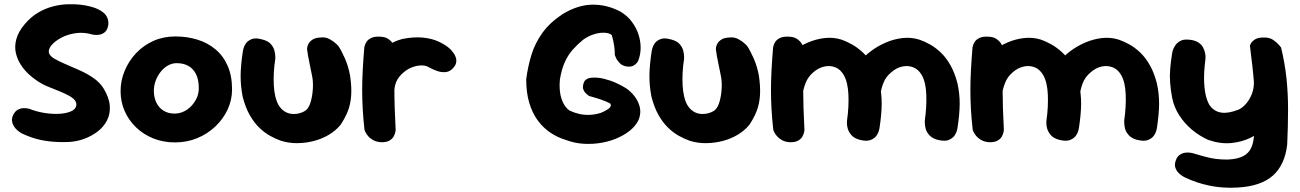

<svg xmlns="http://www.w3.org/2000/svg" viewBox="-20 -672 6133 906"><path d="M305 -2Q250 0 208.5 -5.5Q167 -11 138.5 -20.5Q110 -30 96 -36.5Q82 -43 82 -43Q82 -43 75.5 -47Q69 -51 60 -59Q51 -67 44.5 -78Q38 -89 36.5 -102Q35 -115 43 -131Q52 -148 64.5 -154.5Q77 -161 89 -161.5Q101 -162 109 -160.5Q117 -159 117 -159Q152 -145 190 -139Q228 -133 260.5 -135Q293 -137 315 -146.5Q337 -156 340 -174Q342 -188 332.5 -199.5Q323 -211 303.5 -221.5Q284 -232 258 -242.5Q232 -253 202 -265Q184 -272 160.5 -287Q137 -302 115 -322.5Q93 -343 77 -368.5Q61 -394 54.5 -423.5Q48 -453 57 -487Q66 -521 95 -556Q125 -592 160 -612.5Q195 -633 231 -642Q267 -651 299.5 -652Q332 -653 358 -650Q384 -647 399 -643Q414 -639 414 -639Q414 -639 422.5 -636.5Q431 -634 443.5 -628Q456 -622 468 -612.5Q480 -603 486.5 -588Q493 -573 491 -554Q487 -531 475.5 -521Q464 -511 450 -508.5Q436 -506 426 -507.5Q416 -509 416 -509Q376 -521 337.5 -515.5Q299 -510 269 -494Q239 -478 223 -458.5Q207 -439 211 -422Q216 -407 237.5 -394.5Q259 -382 291 -368.5Q323 -355 357.5 -339.5Q392 -324 421.5 -303.5Q451 -283 468 -256Q495 -212 498 -174Q501 -136 485.5 -105Q470 -74 441.5 -52Q413 -30 377.5 -17Q342 -4 305 -2Z M806 0Q750 0 703 -19Q656 -38 621.5 -71.5Q587 -105 568 -148.5Q549 -192 549 -242Q549 -292 568.5 -338.5Q588 -385 622.5 -421.5Q657 -458 704 -479Q751 -500 807 -500Q863 -500 911.5 -485Q960 -470 997 -439Q1034 -408 1054.5 -361Q1075 -314 1075 -250Q1075 -200 1054 -155Q1033 -110 996 -75Q959 -40 910.5 -20Q862 0 806 0ZM803 -136Q826 -136 846.5 -145.5Q867 -155 883 -172Q899 -189 908.5 -210Q918 -231 918 -256Q918 -297 904.5 -323Q891 -349 868 -361.5Q845 -374 814 -374Q792 -374 772.5 -363Q753 -352 738 -333Q723 -314 714.5 -291Q706 -268 706 -244Q706 -212 718 -187.5Q730 -163 752 -149.5Q774 -136 803 -136Z M1305 -8Q1282 -16 1255.5 -30.5Q1229 -45 1204 -69Q1179 -93 1158.5 -129Q1138 -165 1125 -216Q1115 -267 1115.5 -316Q1116 -365 1126 -430Q1126 -430 1128.5 -441.5Q1131 -453 1139.5 -466Q1148 -479 1166.5 -487Q1185 -495 1217 -486Q1245 -479 1258 -464Q1271 -449 1275 -433Q1279 -417 1279 -405.5Q1279 -394 1279 -394Q1269 -330 1272 -271Q1275 -212 1294 -177Q1306 -157 1322.5 -146.5Q1339 -136 1358 -134.5Q1377 -133 1394.5 -138Q1412 -143 1424 -152Q1439 -165 1447 -194.5Q1455 -224 1456.5 -257.5Q1458 -291 1452 -317Q1447 -344 1442 -366Q1437 -388 1434 -406.5Q1431 -425 1429 -439Q1429 -439 1429.5 -446.5Q1430 -454 1435.5 -465Q1441 -476 1454.5 -485Q1468 -494 1492 -495Q1516 -498 1535 -487.5Q1554 -477 1565 -466.5Q1576 -456 1576 -456Q1591 -434 1607.5 -396.5Q1624 -359 1632 -315Q1640 -261 1637 -220.5Q1634 -180 1621.5 -148Q1609 -116 1587 -83Q1565 -56 1532.5 -36.5Q1500 -17 1462 -7Q1424 3 1383.5 3.5Q1343 4 1305 -8Z M1767 -70Q1747 -68 1736 -80.5Q1725 -93 1720 -110.5Q1715 -128 1714 -141.5Q1713 -155 1713 -155Q1707 -182 1704.5 -197.5Q1702 -213 1702.5 -222.5Q1703 -232 1704.5 -241.5Q1706 -251 1706 -265Q1710 -324 1733 -370Q1756 -416 1794 -446Q1832 -476 1878 -488Q1933 -499 1976.5 -494.5Q2020 -490 2052.5 -474.5Q2085 -459 2106 -439Q2106 -439 2111 -433.5Q2116 -428 2122.5 -418.5Q2129 -409 2132 -396.5Q2135 -384 2131 -371Q2127 -358 2111 -344Q2097 -332 2078.5 -331.5Q2060 -331 2043 -337Q2026 -343 2014.5 -349Q2003 -355 2003 -355Q1987 -365 1961 -363Q1935 -361 1908 -347Q1882 -332 1864 -309.5Q1846 -287 1842 -257Q1839 -234 1837.5 -216.5Q1836 -199 1835 -184Q1834 -169 1834 -152.5Q1834 -136 1835 -114Q1835 -114 1830 -104Q1825 -94 1810.5 -83.5Q1796 -73 1767 -70ZM1776 -1Q1754 -3 1739.5 -11.5Q1725 -20 1716 -31Q1707 -42 1703.5 -50.5Q1700 -59 1700 -59Q1694 -113 1691.5 -158.5Q1689 -204 1689 -247Q1689 -290 1691.5 -338.5Q1694 -387 1699 -448Q1699 -448 1701 -456Q1703 -464 1709.5 -474.5Q1716 -485 1731 -492.5Q1746 -500 1770 -499Q1797 -499 1812.5 -488Q1828 -477 1835.5 -463.5Q1843 -450 1845.5 -440Q1848 -430 1848 -430Q1844 -381 1842.5 -338Q1841 -295 1841 -252.5Q1841 -210 1842.5 -162.5Q1844 -115 1847 -58Q1847 -58 1845.5 -49Q1844 -40 1837.5 -28Q1831 -16 1816.5 -8Q1802 0 1776 -1Z M2649 -12Q2612 -23 2578 -45.5Q2544 -68 2518 -103Q2492 -138 2477.5 -186.5Q2463 -235 2463 -298Q2471 -359 2488 -414Q2505 -469 2539.5 -517Q2574 -565 2634 -605Q2706 -649 2775 -650Q2844 -651 2908 -617Q2940 -598 2961 -570Q2982 -542 2992.5 -510.5Q3003 -479 3003 -446.5Q3003 -414 2991 -384Q2991 -384 2986 -376.5Q2981 -369 2969.5 -362.5Q2958 -356 2939 -358Q2917 -361 2904 -374.5Q2891 -388 2886 -400.5Q2881 -413 2881 -413Q2882 -426 2878.5 -452.5Q2875 -479 2867 -506Q2860 -513 2846 -516Q2832 -519 2813 -517Q2794 -515 2773 -507Q2752 -499 2731 -484Q2705 -463 2682.5 -437.5Q2660 -412 2645 -378.5Q2630 -345 2622 -297Q2617 -244 2629.5 -206Q2642 -168 2668 -150Q2692 -139 2715 -134Q2738 -129 2762.5 -130Q2787 -131 2814 -139Q2839 -149 2853.5 -160.5Q2868 -172 2859 -184Q2840 -194 2813.5 -203Q2787 -212 2760 -219Q2760 -219 2755 -222.5Q2750 -226 2743.5 -232.5Q2737 -239 2733 -249Q2729 -259 2732 -272Q2735 -288 2743.5 -295Q2752 -302 2760 -303.5Q2768 -305 2768 -305Q2798 -308 2829 -300.5Q2860 -293 2887.5 -280.5Q2915 -268 2935 -255Q2957 -240 2974 -218Q2991 -196 2998 -170.5Q3005 -145 2997.5 -118Q2990 -91 2962 -64Q2937 -41 2901 -24Q2865 -7 2822.5 1Q2780 9 2735.5 6.5Q2691 4 2649 -12Z M3234 -8Q3211 -16 3184.5 -30.5Q3158 -45 3133 -69Q3108 -93 3087.5 -129Q3067 -165 3054 -216Q3044 -267 3044.5 -316Q3045 -365 3055 -430Q3055 -430 3057.5 -441.5Q3060 -453 3068.5 -466Q3077 -479 3095.5 -487Q3114 -495 3146 -486Q3174 -479 3187 -464Q3200 -449 3204 -433Q3208 -417 3208 -405.5Q3208 -394 3208 -394Q3198 -330 3201 -271Q3204 -212 3223 -177Q3235 -157 3251.5 -146.5Q3268 -136 3287 -134.5Q3306 -133 3323.5 -138Q3341 -143 3353 -152Q3368 -165 3376 -194.5Q3384 -224 3385.5 -257.5Q3387 -291 3381 -317Q3376 -344 3371 -366Q3366 -388 3363 -406.5Q3360 -425 3358 -439Q3358 -439 3358.5 -446.5Q3359 -454 3364.5 -465Q3370 -476 3383.5 -485Q3397 -494 3421 -495Q3445 -498 3464 -487.5Q3483 -477 3494 -466.5Q3505 -456 3505 -456Q3520 -434 3536.5 -396.5Q3553 -359 3561 -315Q3569 -261 3566 -220.5Q3563 -180 3550.5 -148Q3538 -116 3516 -83Q3494 -56 3461.5 -36.5Q3429 -17 3391 -7Q3353 3 3312.5 3.5Q3272 4 3234 -8Z M4038 -12Q4011 -19 3998 -34Q3985 -49 3980.5 -64.5Q3976 -80 3976.5 -92Q3977 -104 3977 -104Q3986 -167 3983.5 -225Q3981 -283 3962 -317Q3946 -345 3921.5 -354.5Q3897 -364 3869.5 -358Q3842 -352 3818 -331Q3793 -310 3781.5 -280.5Q3770 -251 3766.5 -221Q3763 -191 3762 -168Q3762 -143 3761.5 -126.5Q3761 -110 3761.5 -98.5Q3762 -87 3762 -75Q3762 -75 3761.5 -68Q3761 -61 3757 -52Q3753 -43 3742 -35.5Q3731 -28 3709 -26Q3691 -25 3676.5 -35Q3662 -45 3654 -55Q3646 -65 3646 -65Q3636 -80 3634.5 -94Q3633 -108 3634 -128Q3635 -148 3632 -180Q3628 -218 3627.5 -245.5Q3627 -273 3630.5 -294.5Q3634 -316 3643 -336.5Q3652 -357 3668 -380Q3690 -407 3722.5 -431Q3755 -455 3793 -471.5Q3831 -488 3872 -492.5Q3913 -497 3951 -485Q3974 -477 4000 -462.5Q4026 -448 4051.5 -424.5Q4077 -401 4097.5 -365Q4118 -329 4130 -279Q4141 -229 4140.5 -180.5Q4140 -132 4130 -67Q4130 -67 4127.5 -56Q4125 -45 4116 -32Q4107 -19 4088.5 -11.5Q4070 -4 4038 -12ZM3705 -1Q3683 -3 3668.5 -11.5Q3654 -20 3645 -31Q3636 -42 3632.5 -50.5Q3629 -59 3629 -59Q3623 -113 3620.5 -158.5Q3618 -204 3618 -247Q3618 -290 3620.5 -338.5Q3623 -387 3628 -448Q3628 -448 3630 -456Q3632 -464 3638.5 -474.5Q3645 -485 3660 -492.5Q3675 -500 3699 -499Q3726 -499 3741.5 -488Q3757 -477 3764.5 -463.5Q3772 -450 3774.5 -440Q3777 -430 3777 -430Q3773 -381 3771.5 -338Q3770 -295 3770 -252.5Q3770 -210 3771.5 -162.5Q3773 -115 3776 -58Q3776 -58 3774.5 -49Q3773 -40 3766.5 -28Q3760 -16 3745.5 -8Q3731 0 3705 -1ZM4405 -12Q4379 -19 4365.5 -34Q4352 -49 4348 -64.5Q4344 -80 4344 -92Q4344 -104 4344 -104Q4353 -167 4351 -225Q4349 -283 4330 -317Q4314 -345 4289 -354.5Q4264 -364 4237 -358Q4210 -352 4186 -331Q4160 -310 4148.5 -280.5Q4137 -251 4134 -221Q4131 -191 4129 -168Q4129 -143 4129 -128.5Q4129 -114 4128.5 -104Q4128 -94 4126 -81Q4126 -81 4125.5 -74Q4125 -67 4121 -57Q4117 -47 4106.5 -39.5Q4096 -32 4074 -30Q4056 -29 4042 -38.5Q4028 -48 4020.5 -58Q4013 -68 4013 -68Q4006 -81 4004 -95Q4002 -109 4002.5 -129.5Q4003 -150 4002 -180Q3997 -218 3996.5 -245.5Q3996 -273 3999 -294.5Q4002 -316 4011 -336.5Q4020 -357 4036 -380Q4058 -407 4090 -431Q4122 -455 4160.5 -471.5Q4199 -488 4239.5 -492.5Q4280 -497 4318 -485Q4342 -477 4368 -462.5Q4394 -448 4419 -424.5Q4444 -401 4464.5 -365Q4485 -329 4498 -279Q4509 -229 4508.5 -180.5Q4508 -132 4498 -67Q4498 -67 4495.5 -56Q4493 -45 4484 -32Q4475 -19 4456.5 -11.5Q4438 -4 4405 -12Z M4979 -12Q4952 -19 4939 -34Q4926 -49 4921.5 -64.5Q4917 -80 4917.5 -92Q4918 -104 4918 -104Q4927 -167 4924.5 -225Q4922 -283 4903 -317Q4887 -345 4862.5 -354.5Q4838 -364 4810.5 -358Q4783 -352 4759 -331Q4734 -310 4722.5 -280.5Q4711 -251 4707.5 -221Q4704 -191 4703 -168Q4703 -143 4702.5 -126.5Q4702 -110 4702.5 -98.5Q4703 -87 4703 -75Q4703 -75 4702.5 -68Q4702 -61 4698 -52Q4694 -43 4683 -35.5Q4672 -28 4650 -26Q4632 -25 4617.5 -35Q4603 -45 4595 -55Q4587 -65 4587 -65Q4577 -80 4575.5 -94Q4574 -108 4575 -128Q4576 -148 4573 -180Q4569 -218 4568.5 -245.5Q4568 -273 4571.5 -294.5Q4575 -316 4584 -336.5Q4593 -357 4609 -380Q4631 -407 4663.5 -431Q4696 -455 4734 -471.5Q4772 -488 4813 -492.5Q4854 -497 4892 -485Q4915 -477 4941 -462.5Q4967 -448 4992.5 -424.5Q5018 -401 5038.5 -365Q5059 -329 5071 -279Q5082 -229 5081.5 -180.5Q5081 -132 5071 -67Q5071 -67 5068.5 -56Q5066 -45 5057 -32Q5048 -19 5029.5 -11.5Q5011 -4 4979 -12ZM4646 -1Q4624 -3 4609.5 -11.5Q4595 -20 4586 -31Q4577 -42 4573.5 -50.5Q4570 -59 4570 -59Q4564 -113 4561.5 -158.5Q4559 -204 4559 -247Q4559 -290 4561.5 -338.5Q4564 -387 4569 -448Q4569 -448 4571 -456Q4573 -464 4579.5 -474.5Q4586 -485 4601 -492.5Q4616 -500 4640 -499Q4667 -499 4682.5 -488Q4698 -477 4705.5 -463.5Q4713 -450 4715.5 -440Q4718 -430 4718 -430Q4714 -381 4712.5 -338Q4711 -295 4711 -252.5Q4711 -210 4712.5 -162.5Q4714 -115 4717 -58Q4717 -58 4715.5 -49Q4714 -40 4707.5 -28Q4701 -16 4686.5 -8Q4672 0 4646 -1ZM5346 -12Q5320 -19 5306.5 -34Q5293 -49 5289 -64.5Q5285 -80 5285 -92Q5285 -104 5285 -104Q5294 -167 5292 -225Q5290 -283 5271 -317Q5255 -345 5230 -354.5Q5205 -364 5178 -358Q5151 -352 5127 -331Q5101 -310 5089.5 -280.5Q5078 -251 5075 -221Q5072 -191 5070 -168Q5070 -143 5070 -128.5Q5070 -114 5069.5 -104Q5069 -94 5067 -81Q5067 -81 5066.5 -74Q5066 -67 5062 -57Q5058 -47 5047.5 -39.5Q5037 -32 5015 -30Q4997 -29 4983 -38.5Q4969 -48 4961.5 -58Q4954 -68 4954 -68Q4947 -81 4945 -95Q4943 -109 4943.5 -129.5Q4944 -150 4943 -180Q4938 -218 4937.5 -245.5Q4937 -273 4940 -294.5Q4943 -316 4952 -336.5Q4961 -357 4977 -380Q4999 -407 5031 -431Q5063 -455 5101.5 -471.5Q5140 -488 5180.5 -492.5Q5221 -497 5259 -485Q5283 -477 5309 -462.5Q5335 -448 5360 -424.5Q5385 -401 5405.5 -365Q5426 -329 5439 -279Q5450 -229 5449.5 -180.5Q5449 -132 5439 -67Q5439 -67 5436.5 -56Q5434 -45 5425 -32Q5416 -19 5397.5 -11.5Q5379 -4 5346 -12Z M5819 213Q5749 217 5687 204Q5625 191 5571 165Q5571 165 5562 160Q5553 155 5542.5 145Q5532 135 5526.5 120Q5521 105 5528 86Q5534 67 5547 58.5Q5560 50 5573 48.5Q5586 47 5595.5 48.5Q5605 50 5605 50Q5639 60 5666.5 67.5Q5694 75 5719 78Q5744 81 5772 81Q5819 79 5846 65Q5873 51 5885 23.5Q5897 -4 5898 -46Q5902 -114 5902 -167Q5902 -220 5898.5 -265.5Q5895 -311 5890 -357Q5885 -403 5878 -457Q5878 -457 5882.5 -466.5Q5887 -476 5901 -485.5Q5915 -495 5942 -495Q5970 -496 5988 -483.5Q6006 -471 6015.5 -459.5Q6025 -448 6025 -448Q6043 -374 6050.5 -303Q6058 -232 6058 -156Q6058 -80 6054 10Q6043 106 5986.5 156.5Q5930 207 5819 213ZM5681 -12Q5639 -31 5604 -60.5Q5569 -90 5544.5 -128Q5520 -166 5511 -211Q5504 -249 5501.5 -282Q5499 -315 5502 -349.5Q5505 -384 5512 -427Q5512 -427 5515 -436.5Q5518 -446 5526 -458Q5534 -470 5549 -478.5Q5564 -487 5588 -485Q5616 -483 5632.5 -473Q5649 -463 5656.5 -449Q5664 -435 5666.5 -421.5Q5669 -408 5668.5 -399.5Q5668 -391 5668 -391Q5660 -330 5662 -285Q5664 -240 5672.5 -211.5Q5681 -183 5692 -170Q5712 -145 5744.5 -140.5Q5777 -136 5825 -155Q5841 -162 5858 -180.5Q5875 -199 5886.5 -227Q5898 -255 5897 -290L6011 -325Q6025 -244 6010 -183Q5995 -122 5957 -78Q5928 -46 5885 -24Q5842 -2 5790 3Q5738 8 5681 -12Z"/></svg>

Font: Sour Gummy
Style: Bold
Weight: 700
Designer: Stefie Justprince
Foundry: Eifetstype
Version: Version 1.000